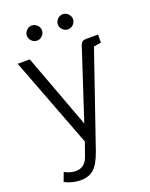

<svg xmlns="http://www.w3.org/2000/svg" viewBox="-181 -859 931 1193"><g transform="rotate(-20 284.5 -262.0)"><path d="M139 242Q113 242 84.5 234.5Q56 227 36 215L58 157Q95 178 132 178Q191 178 214 115L246 24L19 -572H99L281 -82L433 -546Q442 -572 470 -572H550V-519L501 -511L289 106Q262 182 229 212Q196 242 139 242ZM387 -666Q367 -666 352 -681Q337 -696 337 -716Q337 -736 352 -751Q367 -766 387 -766Q407 -766 422 -751Q437 -736 437 -716Q437 -696 422 -681Q407 -666 387 -666ZM182 -666Q162 -666 147 -681Q132 -696 132 -716Q132 -736 147 -751Q162 -766 182 -766Q202 -766 217 -751Q232 -736 232 -716Q232 -696 217 -681Q202 -666 182 -666Z"/></g></svg>

Font: Fauna One
Style: Regular
Weight: 400
Designer: Eduardo Rodriguez Tunni
Foundry: Eduardo Rodriguez Tunni
Version: Version 2.001; ttfautohint (v1.8.4.7-5d5b);gftools[0.9.23]